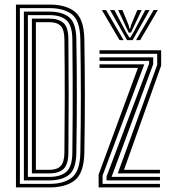

<svg xmlns="http://www.w3.org/2000/svg" viewBox="-20 -820 743 840"><path d="M49.8 0V-800H196.2Q268.8 -800 308 -768.4Q347.2 -736.8 349 -649Q351 -529.5 351.2 -411.1Q351.5 -292.8 349 -151.5Q347.2 -63.5 308 -31.8Q268.8 0 195.8 0ZM67 -15.5H195.8Q260.2 -15.5 295.1 -43.8Q330 -72 331.5 -151.8Q333.8 -278.2 333.8 -398.1Q333.8 -518 331.5 -648.8Q330 -729.5 294.8 -757Q259.5 -784.5 196.2 -784.5H67ZM84.5 -30.8V-769.2H196.2Q252.5 -769.2 282.6 -744.4Q312.8 -719.5 314 -648.5Q316.2 -521.8 316.2 -402.2Q316.2 -282.8 314 -152Q312.8 -80.5 282.4 -55.6Q252 -30.8 195.8 -30.8ZM102 -46.2H195.8Q246.2 -46.2 271.1 -69.2Q296 -92.2 296.5 -151.5Q297.5 -238.2 297.9 -318.2Q298.2 -398.2 297.9 -479.1Q297.5 -560 296.5 -649Q296 -707.5 271.6 -730.6Q247.2 -753.8 196.2 -753.8H102ZM119.5 -61.5V-738.5H196.2Q235.2 -738.5 257 -720.2Q278.8 -702 279.2 -649Q280.5 -520.8 280.5 -402.8Q280.5 -284.8 279.2 -151.5Q278.8 -101.2 258.5 -81.4Q238.2 -61.5 195.8 -61.5ZM137 -77H195.8Q229.2 -77 245.2 -93.4Q261.2 -109.8 261.8 -151.5Q263 -267 263.2 -386.1Q263.5 -505.2 261.8 -649Q261.2 -691 245.1 -707Q229 -723 196.2 -723H137ZM495.2 -61.5 667.8 -536.2V-584.5H415.5V-600H685V-532.8L522.5 -77H679.8V-61.5ZM446.2 -30.8V-47.8L632.2 -541V-553.8H415.5V-569.2H650.2V-539.2L468.2 -46.2H679.8V-30.8ZM411.5 0V-56.5L583.5 -523H415.5V-538.5H611.2L428.8 -52.2V-15.5H679.8V0ZM425.8 -776H444L520.8 -644.5H503ZM461.5 -776H480.5L530.5 -681.2L545.5 -656.2H550.5L565.5 -681.2L615.5 -776H634.5L560.2 -644.5H535.8ZM497 -776H515.8L542.5 -710.5L546.5 -694.5H549.5L553.5 -710.5L580.8 -776H599.8L563.5 -699.8L553.2 -677.5H543L532.5 -699.8ZM652 -776H670.5L593.2 -644.5H575.2Z"/></svg>

Font: Big Shoulders Inline Display SemiBold
Style: Regular
Weight: 600
Designer: Patric King
Foundry: XO Type Co
Version: Version 1.000